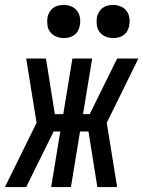

<svg xmlns="http://www.w3.org/2000/svg" viewBox="-53 -757 580 777"><path d="M-33 0 95 -260 53 -520H133L169 -295H203L240 -520H320L283 -295H310L421 -520H507L379 -260L421 0H341L305 -225H271L234 0H154L191 -225H164L53 0ZM405 -603Q389 -603 374.5 -609Q360 -615 350.5 -627Q341 -639 339 -654.5Q337 -670 339 -686Q341 -697 347 -707.5Q353 -718 362.5 -725Q372 -732 383 -734.5Q394 -737 405 -737Q421 -737 435.5 -731Q450 -725 459 -713Q468 -701 470.5 -685.5Q473 -670 470 -654Q468 -643 462.5 -632.5Q457 -622 447 -615Q437 -608 426.5 -605.5Q416 -603 405 -603ZM205 -603Q189 -603 174.5 -609Q160 -615 150.5 -627Q141 -639 139 -654.5Q137 -670 139 -686Q141 -697 147 -707.5Q153 -718 162.5 -725Q172 -732 183 -734.5Q194 -737 205 -737Q221 -737 235.5 -731Q250 -725 259 -713Q268 -701 270.5 -685.5Q273 -670 270 -654Q268 -643 262.5 -632.5Q257 -622 247 -615Q237 -608 226.5 -605.5Q216 -603 205 -603Z"/></svg>

Font: Iosevka Term Curly Medium
Style: Italic
Weight: 500
Italic angle: -9°
Designer: Belleve Invis
Foundry: Belleve Invis
Version: Version 32.3.0